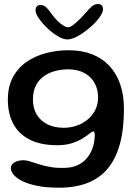

<svg xmlns="http://www.w3.org/2000/svg" viewBox="-20 -692 677 934"><path d="M266.8 221.1Q204.8 221.1 160.4 211.9Q116 202.8 87.8 188.5Q59.6 174.2 46.2 157.8Q32.8 141.3 32.8 127Q32.8 114.1 41 105.4Q49.3 96.7 63.2 92.1Q77.2 87.4 94.3 87.4Q108.4 87.4 127.3 93.6Q146.2 99.7 170.3 107.3Q194.4 114.9 225.1 120.4Q255.8 125.9 293.7 124.6Q334 124 362 109.4Q390.1 94.8 407.6 71.2Q425.1 47.6 433 19.7Q441 -8.2 441 -35.9Q441 -40.9 440.2 -44.5Q439.3 -48.1 437.8 -50.3Q436.2 -52.5 433.4 -52.5Q428 -52.5 415.7 -42.3Q403.4 -32.1 382.6 -19Q361.8 -6 331.1 4.2Q300.4 14.4 258.3 14.4Q179.4 14.4 126 -12.1Q72.6 -38.6 45.4 -88.2Q18.2 -137.9 18.2 -207.6Q18.2 -270 42.2 -315.3Q66.2 -360.6 107.8 -390Q149.4 -419.3 202.6 -433.4Q255.8 -447.6 314.1 -447.6Q377.2 -447.6 427 -428.3Q476.8 -409 511.6 -372.1Q546.4 -335.1 564.6 -282.4Q582.9 -229.7 582.9 -162.5Q582.9 -62.6 562.8 10Q542.6 82.7 502.9 129.4Q463.2 176.2 404.1 198.7Q344.9 221.1 266.8 221.1ZM289.6 -70.4Q324 -70.4 354.4 -81.2Q384.8 -91.9 407.8 -111.7Q430.8 -131.4 444 -158.5Q457.2 -185.6 457.2 -218.1Q457.2 -257.2 440.2 -288.1Q423.1 -318.9 390.5 -336.8Q357.9 -354.7 310.9 -354.7Q283 -354.7 253.1 -347.8Q223.1 -340.8 197.5 -324.2Q171.9 -307.6 156.1 -278.9Q140.2 -250.3 140.2 -206.9Q140.2 -165.8 158.5 -135Q176.8 -104.2 210.4 -87.3Q243.9 -70.4 289.6 -70.4ZM307.7 -500.2Q287.1 -500.2 260.7 -516.1Q234.2 -532.1 209.6 -555.7Q184.9 -579.4 168.9 -602.9Q152.8 -626.5 152.8 -641.9Q152.8 -654.2 159.3 -661Q165.9 -667.8 176.4 -667.8Q193 -667.8 205 -656.3Q217.1 -644.8 233.1 -621.6Q244.1 -606.4 258.1 -592.1Q272.1 -577.9 286.2 -568.8Q300.2 -559.6 310.9 -559.6Q321.1 -559.6 335.9 -570.5Q350.7 -581.4 367 -597.8Q383.4 -614.1 397.4 -630.3Q416.2 -652.3 428.5 -662.4Q440.8 -672.4 455.8 -672.4Q481.1 -672.4 481.1 -646.6Q481.1 -630.4 462.8 -605.8Q444.4 -581.2 416.3 -557.1Q388.2 -533.1 359 -516.6Q329.7 -500.2 307.7 -500.2Z"/></svg>

Font: Gluten Thin
Style: Regular
Weight: 100
Designer: Tyler Finck
Foundry: Etcetera Type Company
Version: Version 1.300